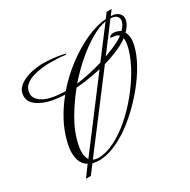

<svg xmlns="http://www.w3.org/2000/svg" viewBox="-152 -743 955 964"><g transform="rotate(-30 325.5 -261.0)"><path d="M78 76 123 15Q81 -9 81 -73Q81 -101 90 -135Q104 -191 132.5 -243.5Q161 -296 199 -342Q113 -345 63.5 -371.5Q14 -398 14 -438Q14 -465 30 -483Q46 -501 70.5 -512Q95 -523 122.5 -528Q150 -533 173 -534Q201 -534 233 -531Q265 -528 302 -520Q307 -519 305.5 -516Q304 -513 299 -514Q278 -517 252.5 -518Q227 -519 206 -519Q188 -519 161 -515.5Q134 -512 108 -503.5Q82 -495 64.5 -478Q47 -461 47 -433Q47 -402 86 -380Q125 -358 210 -356Q262 -416 323.5 -462Q385 -508 447.5 -536.5Q510 -565 565 -569L587 -598H616L594 -569Q623 -568 637 -555.5Q651 -543 651 -525Q651 -494 617 -460Q627 -442 627 -418Q627 -407 624.5 -393Q622 -379 617 -363Q602 -314 568.5 -260.5Q535 -207 489.5 -156Q444 -105 392.5 -63.5Q341 -22 288 3Q235 28 188 30Q165 30 145 25L106 76ZM471 -406Q496 -415 519.5 -425Q543 -435 562 -446Q575 -453 585 -461Q574 -473 550 -473Q538 -475 538 -478Q538 -483 556 -490Q586 -490 603 -477Q630 -504 630 -527Q630 -541 620 -550Q610 -559 587 -560ZM279 -360Q313 -364 352.5 -372.5Q392 -381 432 -393L558 -559Q519 -553 471 -525Q423 -497 373.5 -454.5Q324 -412 279 -360ZM190 17Q234 15 282.5 -9.5Q331 -34 378.5 -75Q426 -116 467.5 -166.5Q509 -217 540 -270Q571 -323 586 -372Q596 -405 596 -428Q596 -437 595 -441Q592 -438 586 -434Q557 -415 521.5 -400.5Q486 -386 448 -375L156 10Q169 17 190 17ZM138 -4 412 -366Q374 -358 336.5 -352Q299 -346 266 -344Q220 -287 184.5 -226.5Q149 -166 135 -110Q126 -76 126 -50Q126 -21 138 -4Z"/></g></svg>

Font: Luxurious Script
Style: Regular
Weight: 400
Designer: Robert E. Leuschke
Foundry: Robert E. Leuschke
Version: Version 1.010; ttfautohint (v1.8.3)